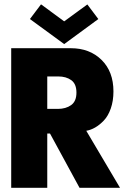

<svg xmlns="http://www.w3.org/2000/svg" viewBox="-20 -888 644 908"><path d="M121.5 -798 174 -867.5 283.5 -787 393 -867 445 -798 283.5 -679.5ZM33 -660H315Q404 -660 460.2 -604.8Q516.5 -549.5 516.5 -455.5Q516.5 -411 504 -375.2Q491.5 -339.5 471.2 -318.2Q451 -297 430 -285Q409 -273 388 -269.5L547.5 0H356L216.5 -256.5H203.5V0H33ZM203.5 -373H253.5Q291.5 -373 316.5 -391Q341.5 -409 341.5 -450Q341.5 -491 317.2 -508.8Q293 -526.5 255 -526.5H203.5Z"/></svg>

Font: League Spartan ExtraBold
Style: Regular
Weight: 800
Foundry: The League of Moveable Type
Version: Version 2.002